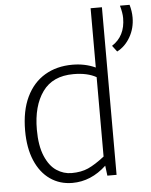

<svg xmlns="http://www.w3.org/2000/svg" viewBox="-56 -847 718 913"><g transform="rotate(-5 303.0 -390.0)"><path d="M50 0ZM465 -800V0H421L415 -48Q342 20 253 20Q193 20 147 -12Q101 -44 75.5 -104Q50 -164 50 -247Q50 -342 81.5 -407.5Q113 -473 169.5 -506.5Q226 -540 301 -540Q361 -540 411 -517V-800ZM253 -27Q299 -27 332.5 -42Q366 -57 411 -92V-471Q369 -495 302 -495Q203 -495 154.5 -427.5Q106 -360 106 -247Q106 -170 127 -120.5Q148 -71 181.5 -49Q215 -27 253 -27ZM497 -613Q561 -654 561 -740Q561 -765 551 -800H597Q606 -769 606 -739Q606 -688 582 -646Q558 -604 519 -584Z"/></g></svg>

Font: Martel Sans ExtraLight
Style: Regular
Weight: 275
Designer: Dan Reynolds and Mathieu Réguer
Foundry: Dan Reynolds and Mathieu Réguer
Version: Version 1.002; ttfautohint (v1.1) -l 5 -r 5 -G 72 -x 0 -D la